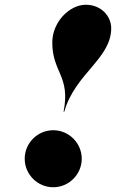

<svg xmlns="http://www.w3.org/2000/svg" viewBox="-20 -778 488 808"><path d="M448 -659C448 -710 406 -758 341 -758C272 -758 200 -685 200 -599C200 -473 277.5 -458 247.5 -308H250.5C295.5 -468 448 -531 448 -659ZM84 -110C84 -44 138 10 204 10C270 10 324 -44 324 -110C324 -176 270 -230 204 -230C138 -230 84 -176 84 -110Z"/></svg>

Font: Bodoni* 48pt Fatface
Style: Italic
Weight: 900
Italic angle: -13°
Version: Version 2.3